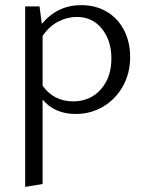

<svg xmlns="http://www.w3.org/2000/svg" viewBox="-20 -439 569 748"><path d="M146 -51V278L78 289V-414H134L143 -346Q204 -419 296 -419Q353 -419 396.5 -393Q440 -367 463.5 -321Q487 -275 487 -217Q487 -154 459 -103.5Q431 -53 382.5 -24Q334 5 275 5Q193 5 146 -51ZM264 -44Q331 -44 372.5 -90.5Q414 -137 414 -211Q414 -281 377 -327Q340 -373 279 -373Q242 -373 207 -355Q172 -337 146 -299V-105Q167 -75 197.5 -59.5Q228 -44 264 -44Z"/></svg>

Font: LXGW Bright TC
Style: Regular
Weight: 400
Designer: Christian Thalmann (Catharsis Fonts)
Foundry: LXGW / Christian Thalmann (Catharsis Fonts) / Fontworks Inc.
Version: Version 5.501